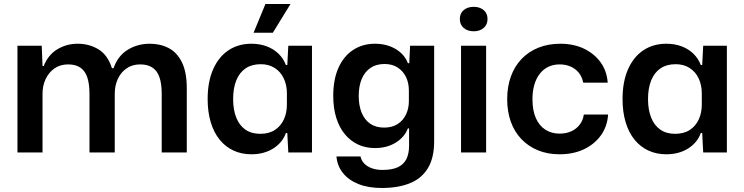

<svg xmlns="http://www.w3.org/2000/svg" viewBox="-20 -760 3710 957"><path d="M67 0V-532H188L192 -431H198Q220 -487 266 -514.5Q312 -542 367 -542Q425 -542 471 -514Q517 -486 538 -420H546Q567 -481 616 -511.5Q665 -542 727 -542Q780 -542 821.5 -520Q863 -498 887 -449Q911 -400 911 -319V0H786V-292Q786 -342 775 -374.5Q764 -407 740 -423Q716 -439 679 -439Q639 -439 610.5 -419Q582 -399 567 -366Q552 -333 552 -293V0H426V-292Q426 -342 415 -374.5Q404 -407 380.5 -423Q357 -439 320 -439Q280 -439 251.5 -419Q223 -399 207.5 -366Q192 -333 192 -293V0Z M1233 9Q1184 9 1144 -9.5Q1104 -28 1075 -63.5Q1046 -99 1030.5 -150.5Q1015 -202 1015 -266Q1015 -353 1042.5 -415Q1070 -477 1119 -509.5Q1168 -542 1233 -542Q1275 -542 1309.5 -529Q1344 -516 1368.5 -492Q1393 -468 1405 -436H1412L1417 -532H1535V0H1417L1412 -97H1405Q1388 -49 1342 -20Q1296 9 1233 9ZM1277 -93Q1321 -93 1350.5 -112.5Q1380 -132 1395 -165Q1410 -198 1410 -238V-295Q1410 -336 1394.5 -369Q1379 -402 1349.5 -421Q1320 -440 1280 -440Q1235 -440 1204.5 -419.5Q1174 -399 1158 -360Q1142 -321 1142 -266Q1142 -213 1157.5 -174Q1173 -135 1203 -114Q1233 -93 1277 -93ZM1244 -597 1303 -740H1428L1340 -597Z M1883 177Q1816 177 1767 157.5Q1718 138 1689.5 102.5Q1661 67 1657 20H1777Q1781 40 1795.5 55Q1810 70 1833 78.5Q1856 87 1886 87Q1934 87 1963 73.5Q1992 60 2005.5 33Q2019 6 2019 -34V-120H2013Q1997 -77 1953 -49.5Q1909 -22 1849 -22Q1802 -22 1764 -40Q1726 -58 1698.5 -91.5Q1671 -125 1656 -173Q1641 -221 1641 -282Q1641 -364 1667 -422Q1693 -480 1740 -511Q1787 -542 1849 -542Q1907 -542 1951.5 -516Q1996 -490 2013 -445H2020L2024 -532H2144V-56Q2144 28 2112 79.5Q2080 131 2021.5 154Q1963 177 1883 177ZM1895 -124Q1935 -124 1962.5 -142Q1990 -160 2004 -190Q2018 -220 2018 -256V-308Q2018 -347 2003.5 -376.5Q1989 -406 1962 -423.5Q1935 -441 1897 -441Q1855 -441 1826.5 -421.5Q1798 -402 1783 -366.5Q1768 -331 1768 -282Q1768 -234 1782.5 -198.5Q1797 -163 1825 -143.5Q1853 -124 1895 -124Z M2278 0V-532H2403V0ZM2341 -604Q2311 -604 2291.5 -620.5Q2272 -637 2272 -665Q2272 -694 2291.5 -710Q2311 -726 2341 -726Q2371 -726 2390.5 -710Q2410 -694 2410 -665Q2410 -637 2390.5 -620.5Q2371 -604 2341 -604Z M2769 9Q2710 9 2662 -10.5Q2614 -30 2579 -66.5Q2544 -103 2526 -153.5Q2508 -204 2508 -266Q2508 -328 2526.5 -379Q2545 -430 2580 -466.5Q2615 -503 2664 -522.5Q2713 -542 2773 -542Q2839 -542 2890.5 -517.5Q2942 -493 2973.5 -449.5Q3005 -406 3009 -348H2887Q2881 -378 2864.5 -398Q2848 -418 2823.5 -428.5Q2799 -439 2770 -439Q2737 -439 2712 -426.5Q2687 -414 2669.5 -391Q2652 -368 2643 -336.5Q2634 -305 2634 -266Q2634 -209 2651 -171Q2668 -133 2698.5 -113.5Q2729 -94 2769 -94Q2803 -94 2828.5 -106Q2854 -118 2870 -139.5Q2886 -161 2890 -189H3011Q3007 -129 2974.5 -84.5Q2942 -40 2889.5 -15.5Q2837 9 2769 9Z M3301 9Q3252 9 3212 -9.5Q3172 -28 3143 -63.5Q3114 -99 3098.5 -150.5Q3083 -202 3083 -266Q3083 -353 3110.5 -415Q3138 -477 3187 -509.5Q3236 -542 3301 -542Q3343 -542 3377.5 -529Q3412 -516 3436.5 -492Q3461 -468 3473 -436H3480L3485 -532H3603V0H3485L3480 -97H3473Q3456 -49 3410 -20Q3364 9 3301 9ZM3345 -93Q3389 -93 3418.5 -112.5Q3448 -132 3463 -165Q3478 -198 3478 -238V-295Q3478 -336 3462.5 -369Q3447 -402 3417.5 -421Q3388 -440 3348 -440Q3303 -440 3272.5 -419.5Q3242 -399 3226 -360Q3210 -321 3210 -266Q3210 -213 3225.5 -174Q3241 -135 3271 -114Q3301 -93 3345 -93Z"/></svg>

Font: Mona Sans ExtraLight SemiBold
Style: Regular
Weight: 600
Version: Version 2.000